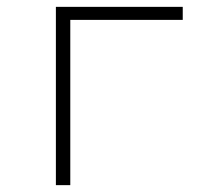

<svg xmlns="http://www.w3.org/2000/svg" viewBox="-20 -540 640 560"><path d="M143 0V-520H513V-482H185V0Z"/></svg>

Font: Iosevka Aile Extralight
Style: Regular
Weight: 200
Designer: Belleve Invis
Foundry: Belleve Invis
Version: Version 31.1.0; ttfautohint (v1.8.4)